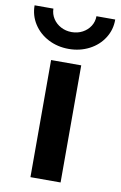

<svg xmlns="http://www.w3.org/2000/svg" viewBox="-109 -797 531 845"><g transform="rotate(10 156.0 -374.0)"><path d="M88.9 -523.4H223.6V0H88.9ZM-24.4 -748H59.6Q60.1 -723.6 73 -703.6Q85.9 -683.6 107.9 -671.9Q129.9 -660.2 156.2 -660.2Q183.1 -660.2 204.8 -671.9Q226.6 -683.6 239.3 -703.6Q252 -723.6 252 -748H335.9Q336.4 -702.6 312.7 -665.3Q289.1 -627.9 247.6 -606.4Q206.1 -585 156.2 -585Q106 -585 64.7 -606.4Q23.4 -627.9 -0.5 -665.3Q-24.4 -702.6 -24.4 -748Z"/></g></svg>

Font: Reddit Sans Fudge
Style: Bold
Weight: 700
Designer: Stephen Hutchings
Foundry: Reddit
Version: Version 1.013